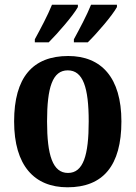

<svg xmlns="http://www.w3.org/2000/svg" viewBox="-20 -786 577 816"><path d="M294 -619V-606H353C393 -645 458 -721 477 -756V-766H367C349 -721 319 -665 294 -619ZM128 -619V-606H187C226 -645 292 -721 311 -756V-766H201C183 -721 153 -665 128 -619ZM267 10C418 10 496 -82 496 -270C496 -457 410 -548 270 -548C119 -548 40 -457 40 -270C40 -82 126 10 267 10ZM269 -51C204 -51 180 -126 180 -270C180 -414 203 -487 268 -487C333 -487 357 -414 357 -270C357 -126 334 -51 269 -51Z"/></svg>

Font: Noto Serif Devanagari Condensed
Style: Bold
Weight: 700
Width: 3
Designer: Universal Thirst, Indian Type Foundry and the Monotype Design Team
Foundry: Monotype Imaging Inc.
Version: Version 2.004